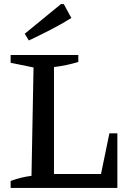

<svg xmlns="http://www.w3.org/2000/svg" viewBox="-20 -919 633 939"><path d="M515 -267H554V0H32V-34Q59 -44 84 -50Q109 -56 134 -59L144 -589L32 -612V-650H363V-616Q337 -608 307 -601.5Q277 -595 244 -591V-68H474ZM121 -721 101 -754 278 -899H292L329 -831Q279 -800 226.5 -773Q174 -746 121 -721Z"/></svg>

Font: Piazzolla SC Medium
Style: Regular
Weight: 500
Designer: Juan Pablo del Peral
Foundry: Huerta Tipografica
Version: Version 1.330